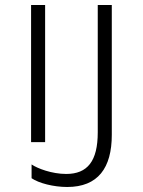

<svg xmlns="http://www.w3.org/2000/svg" viewBox="-20 -734 570 766"><path d="M248 12C371 12 426 -64 426 -196V-714H370V-206C370 -91 329 -40 244 -40C187 -40 129 -62 106 -78V-23C135 -3 194 12 248 12ZM104 -167H160V-714H104Z"/></svg>

Font: Noto Sans Mono Condensed Light
Style: Regular
Weight: 300
Width: 3
Designer: Monotype Design Team
Foundry: Monotype Imaging Inc.
Version: Version 2.014